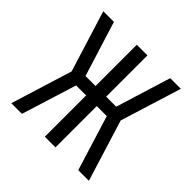

<svg xmlns="http://www.w3.org/2000/svg" viewBox="-183 -910 1085 1085"><g transform="rotate(45 360.0 -367.5)"><path d="M50 0H135L238 -330H318V0H403V-330H483L585 0H670L556 -368L670 -735H585L483 -405H403V-735H318V-405H238L135 -735H50L164 -368Z"/></g></svg>

Font: Iosevka Sparkle
Style: Regular
Weight: 400
Designer: Belleve Invis
Foundry: Belleve Invis
Version: Version 4.5.0; ttfautohint (v1.8.3)